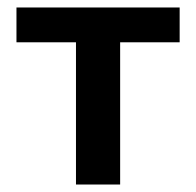

<svg xmlns="http://www.w3.org/2000/svg" viewBox="-20 -493 524 513"><path d="M460 -380H301V0H183V-380H24V-473H460Z"/></svg>

Font: Ysabeau SC
Style: Bold
Weight: 700
Designer: Christian Thalmann (Catharsis Fonts)
Version: Version 0.003